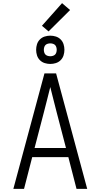

<svg xmlns="http://www.w3.org/2000/svg" viewBox="-20 -1202 640 1222"><path d="M65 0 263 -735H337L535 0H467L415 -202H185L133 0ZM200 -260H400L340 -490Q330 -529 320 -568.5Q310 -608 300 -648Q290 -608 280 -568.5Q270 -529 260 -490ZM300 -795Q282 -795 264.5 -800.5Q247 -806 234 -819Q221 -832 215.5 -849.5Q210 -867 210 -885Q210 -903 215.5 -920.5Q221 -938 234 -951Q247 -964 264.5 -969.5Q282 -975 300 -975Q318 -975 335.5 -969.5Q353 -964 366 -951Q379 -938 384.5 -920.5Q390 -903 390 -885Q390 -867 384.5 -849.5Q379 -832 366 -819Q353 -806 335.5 -800.5Q318 -795 300 -795ZM300 -844Q308 -844 316.5 -846.5Q325 -849 330.5 -854.5Q336 -860 338.5 -868.5Q341 -877 341 -885Q341 -893 338.5 -901.5Q336 -910 330.5 -915.5Q325 -921 316.5 -923.5Q308 -926 300 -926Q292 -926 283.5 -923.5Q275 -921 269.5 -915.5Q264 -910 261.5 -901.5Q259 -893 259 -885Q259 -877 261.5 -868.5Q264 -860 269.5 -854.5Q275 -849 283.5 -846.5Q292 -844 300 -844ZM289 -1002 247 -1038 375 -1182 426 -1138Z"/></svg>

Font: Iosevka Aile Light
Style: Regular
Weight: 300
Designer: Belleve Invis
Foundry: Belleve Invis
Version: Version 27.3.5; ttfautohint (v1.8.4)